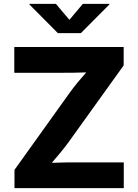

<svg xmlns="http://www.w3.org/2000/svg" viewBox="-20 -970 712 990"><path d="M54.7 0H618.2V-132.8H395C345.7 -132.8 296.4 -132.8 247.1 -130.4C278.3 -166.5 308.6 -202.6 334.5 -238.3L617.7 -632.8V-727.5H53.7V-594.7H287.6C333.5 -594.7 378.9 -594.7 424.8 -596.7C395 -563.5 367.2 -529.8 342.8 -496.6L54.7 -94.2ZM268.1 -950.2H131.8V-946.8L278.3 -799.3H397L543.9 -946.8V-950.2H407.2L337.9 -867.7Z"/></svg>

Font: Raveo
Style: Bold
Weight: 700
Designer: Jakub Foglar, Rasmus Andersson (Inter)
Foundry: Jakubfoglar.com
Version: Version 1.100;Glyphs 3.2.3 (3260)